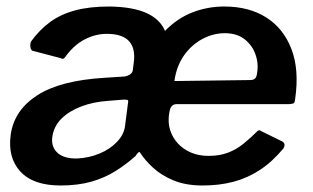

<svg xmlns="http://www.w3.org/2000/svg" viewBox="-20 -560 961 590"><path d="M523 -240Q513 -240 507.5 -233.5Q502 -227 500 -212Q494 -176 508.5 -146Q523 -116 552.5 -98.5Q582 -81 621 -81Q655 -81 681 -91Q707 -101 729 -119Q751 -137 772 -158Q777 -161 779.5 -159Q782 -157 789 -154L846 -126Q851 -124 853.5 -118.5Q856 -113 851 -104Q817 -63 779 -38Q741 -13 697.5 -1.5Q654 10 603 10Q551 10 513.5 -5.5Q476 -21 450.5 -44.5Q425 -68 409 -93Q406 -93 402.5 -89Q399 -85 397 -81Q369 -56 336 -35Q303 -14 261.5 -2Q220 10 166 10Q82 10 42.5 -33Q3 -76 13 -147Q24 -222 95 -267.5Q166 -313 302 -321L364 -325Q371 -326 379 -331Q387 -336 388 -344L391 -367Q397 -411 376.5 -433.5Q356 -456 308 -456Q273 -456 239.5 -438.5Q206 -421 179 -383Q174 -378 171 -379.5Q168 -381 160 -383L80 -404Q75 -406 73.5 -414.5Q72 -423 75 -432Q101 -468 133.5 -492Q166 -516 210.5 -528Q255 -540 316 -540Q388 -539 430 -520Q472 -501 487 -465Q525 -504 571.5 -522Q618 -540 669 -540Q745 -540 798 -506.5Q851 -473 875.5 -409.5Q900 -346 887 -256Q886 -247 884 -244Q882 -241 869 -240H523ZM671 -458Q635 -458 601.5 -440Q568 -422 545 -389Q522 -356 516 -311L748 -314Q759 -314 764 -319Q769 -324 770 -336Q775 -365 765 -393Q755 -421 731.5 -439.5Q708 -458 671 -458ZM373 -241Q375 -250 373 -252Q371 -254 361 -254L311 -250Q267 -247 230 -233Q193 -219 169.5 -196Q146 -173 141 -141Q136 -110 156 -91Q176 -72 218 -73Q254 -75 285.5 -88Q317 -101 338.5 -123Q360 -145 364 -171L373 -241Z"/></svg>

Font: Libre Franklin Thin SemiBold
Style: Italic
Weight: 600
Italic angle: -8°
Version: Version 3.000